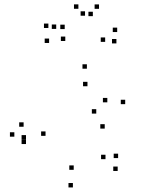

<svg xmlns="http://www.w3.org/2000/svg" viewBox="-20 -827 660 870"><path d="M513.2 -52.3V-72.3H493.2V-52.3ZM515.2 -110.7V-130.7H495.2V-110.7ZM458 -105.8V-125.8H438V-105.8ZM314 -57.5V-77.5H294V-57.5ZM186.3 -211.5V-231.5H166.3V-211.5ZM376.3 -436.2V-456.2H356.3V-436.2ZM466.3 -363.3V-383.3H446.3V-363.3ZM416.2 -312.3V-332.3H396.2V-312.3ZM87 -252.7V-272.7H67V-252.7ZM45 -207.7V-227.7H25V-207.7ZM97.8 -174.3V-194.3H77.8V-174.3ZM454.5 -244.3V-264.3H434.5V-244.3ZM547.3 -355V-375H527.3V-355ZM373.7 -515.7V-535.7H353.7V-515.7ZM97.8 -194.8V-214.8H77.8V-194.8ZM310.3 22.3V2.3H290.3V22.3ZM275.8 -641.3V-661.3H255.8V-641.3ZM400.7 -753.8V-773.8H380.7V-753.8ZM365.3 -755.8V-775.8H345.3V-755.8ZM456.5 -637.3V-657.3H436.5V-637.3ZM507.5 -630.3V-650.3H487.5V-630.3ZM511 -681.8V-701.8H491V-681.8ZM428.7 -787V-807H408.7V-787ZM335.2 -787.2V-807.2H315.2V-787.2ZM234.7 -696V-716H214.7V-696ZM273.2 -695.2V-715.2H253.2V-695.2ZM199.2 -700.2V-720.2H179.2V-700.2ZM202.5 -632.3V-652.3H182.5V-632.3Z"/></svg>

Font: Monaspace Radon Dots Var
Style: Regular
Weight: 400
Designer: Riley Cran and the Lettermatic Team
Version: Version 1.100 (Monaspace Radon Dots)